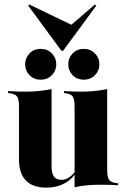

<svg xmlns="http://www.w3.org/2000/svg" viewBox="-20 -825 562 855"><path d="M209.7 -419.4V-209.7H64.5V-353.2Q64.5 -382.3 56.5 -394.4Q48.4 -406.5 24.2 -409.7L16.1 -410.5V-419.4Q40.3 -417.7 58.9 -417.3Q77.4 -416.9 96 -416.9Q125.8 -416.9 153.6 -419.8Q181.5 -422.6 209.7 -428.2ZM209.7 -209.7V-83.1Q209.7 -53.2 220.2 -38.7Q230.6 -24.2 253.2 -24.2Q279 -24.2 301.6 -46Q324.2 -67.7 341.9 -116.1L345.2 -113.7Q323.4 -47.6 283.5 -18.5Q243.5 10.5 186.3 10.5Q125.8 10.5 95.2 -21.4Q64.5 -53.2 64.5 -115.3V-209.7ZM312.1 0V-209.7H457.3V-66.1Q457.3 -37.1 465.3 -25Q473.4 -12.9 497.6 -9.7L505.6 -8.9V0Q482.3 -1.6 463.7 -2Q445.2 -2.4 425.8 -2.4Q396 -2.4 368.5 0Q341.1 2.4 312.1 8.9ZM457.3 -419.4V-209.7H312.1V-353.2Q312.1 -382.3 304 -394.4Q296 -406.5 273.4 -409.7L265.3 -410.5V-419.4Q289.5 -417.7 308.1 -417.3Q326.6 -416.9 344.4 -416.9Q373.4 -416.9 400.8 -419.8Q428.2 -422.6 457.3 -428.2ZM353.2 -470.2Q322.6 -470.2 303.2 -490.3Q283.9 -510.5 283.9 -538.7Q283.9 -566.9 303.2 -587.1Q322.6 -607.3 353.2 -607.3Q383.1 -607.3 402.8 -587.1Q422.6 -566.9 422.6 -538.7Q422.6 -510.5 402.8 -490.3Q383.1 -470.2 353.2 -470.2ZM161.3 -470.2Q130.6 -470.2 111.3 -490.3Q91.9 -510.5 91.9 -538.7Q91.9 -566.9 111.3 -587.1Q130.6 -607.3 161.3 -607.3Q191.1 -607.3 210.9 -587.1Q230.6 -566.9 230.6 -538.7Q230.6 -510.5 210.9 -490.3Q191.1 -470.2 161.3 -470.2ZM402.4 -804.8 408.9 -800 261.3 -599.2H253.2L105.6 -800L110.5 -804.8L318.5 -704.8L279 -698.4Z"/></svg>

Font: Playfair 144pt SemiCondensed Black
Style: Regular
Weight: 900
Width: 4
Designer: Claus Eggers Sørensen
Foundry: Claus Eggers Sørensen
Version: Version 2.203